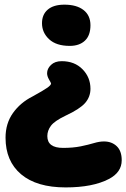

<svg xmlns="http://www.w3.org/2000/svg" viewBox="-20 -567 545 828"><path d="M280.8 -369.1Q222.7 -369.1 191.9 -397.7Q161.1 -426.3 161.1 -466.8Q161.1 -504.4 186 -525.6Q210.9 -546.9 257.8 -546.9Q310.5 -546.9 340.3 -523.7Q370.1 -500.5 370.1 -458Q370.1 -414.1 346.2 -391.6Q322.3 -369.1 280.8 -369.1ZM263.2 241.2Q138.2 241.2 71 184.6Q3.9 127.9 3.9 26.9Q3.9 -34.7 35.9 -79.6Q67.9 -124.5 120.1 -150.9Q168.9 -177.7 184.6 -189Q200.2 -200.2 200.2 -207Q200.2 -209 191.7 -223.6Q183.1 -238.3 183.1 -251Q183.1 -271 200 -287.1Q216.8 -303.2 246.1 -303.2Q301.8 -303.2 335.9 -268.3Q370.1 -233.4 370.1 -184.1Q370.1 -149.4 347.2 -123Q324.2 -96.7 262.2 -67.9Q215.3 -45.4 199.7 -24.7Q184.1 -3.9 184.1 20Q184.1 70.8 252 70.8Q294.9 70.8 328.4 64Q361.8 57.1 385.3 50Q408.7 43 428.2 43Q461.9 43 483.4 63.5Q504.9 84 504.9 124Q504.9 176.3 449.2 205.1Q379.9 241.2 263.2 241.2Z"/></svg>

Font: Shantell Sans Bouncy
Style: Regular
Weight: 800
Designer: Stephen Nixon, Anya Danilova, Shantell Martin
Foundry: Arrow Type
Version: Version 1.006;[9816181b4]